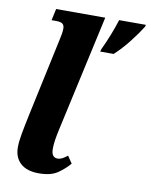

<svg xmlns="http://www.w3.org/2000/svg" viewBox="-86 -824 705 897"><g transform="rotate(10 266.5 -375.0)"><path d="M348 -613Q382 -685 406 -760H533L530 -750Q511 -719 477.5 -676Q444 -633 408 -600H344ZM160 10Q103 10 73 -17.5Q43 -45 43 -93Q43 -119 49.5 -155.5Q56 -192 68 -249L148 -622Q151 -635 153.5 -649.5Q156 -664 156 -676Q156 -691 147.5 -698Q139 -705 117 -705H95L107 -760H340L219 -211Q212 -180 208.5 -157Q205 -134 205 -114Q205 -73 235 -73Q246 -73 256.5 -78.5Q267 -84 281 -95L304 -61Q281 -34 249 -12Q217 10 160 10Z"/></g></svg>

Font: Noto Serif Condensed ExtraBold
Style: Italic
Weight: 800
Width: 3
Italic angle: -12°
Designer: Monotype Design Team
Foundry: Monotype Imaging Inc.
Version: Version 2.014; ttfautohint (v1.8.4.7-5d5b)